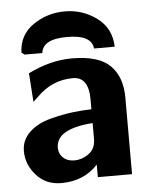

<svg xmlns="http://www.w3.org/2000/svg" viewBox="-51 -723 624 777"><g transform="rotate(-5 261.0 -334.5)"><path d="M52 -529Q54 -600 111.5 -640Q169 -680 241 -680Q313 -680 370.5 -637.5Q428 -595 430 -520H346Q341 -576 241 -576Q142 -576 136 -520H64ZM27 -131Q27 -176 60.5 -207.5Q94 -239 146.5 -252.5Q199 -266 238 -270.5Q277 -275 314 -276V-316Q314 -408 250 -408Q166 -408 104 -346L83 -326L75 -443Q165 -488 253 -488Q362 -488 408.5 -441.5Q455 -395 455 -311V0H316V-51Q259 11 167 11Q105 11 66 -32.5Q27 -76 27 -131ZM165 -133Q165 -109 181 -93Q197 -77 223 -76Q228 -75 243 -77Q271 -82 292.5 -101Q314 -120 314 -156V-220Q165 -209 165 -133Z"/></g></svg>

Font: Coval
Style: Heavy
Weight: 900
Foundry: Context Ltd
Version: Version 001.000